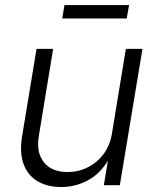

<svg xmlns="http://www.w3.org/2000/svg" viewBox="-20 -735 621 762"><path d="M223.1 7.3Q168.5 7.3 129.6 -15.4Q90.8 -38.1 74 -82.8Q57.1 -127.4 67.4 -192.4L125 -541H190.9L134.3 -196.8Q123 -129.9 154.1 -91.1Q185.1 -52.2 248 -52.2Q290.5 -52.2 327.6 -70.6Q364.7 -88.9 390.6 -123Q416.5 -157.2 424.3 -205.1L479.5 -541H545.4L455.6 0H392.1L413.1 -126.5H424.3Q389.6 -55.2 336.9 -23.9Q284.2 7.3 223.1 7.3ZM492.2 -714.8 482.9 -661.6H227.1L235.8 -714.8Z"/></svg>

Font: Inter 17pt Light
Style: Italic
Weight: 300
Italic angle: -9.3988°
Version: Version 4.001;git-66647c0bb